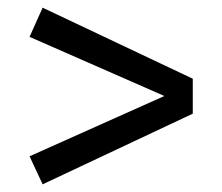

<svg xmlns="http://www.w3.org/2000/svg" viewBox="-20 -610 579 500"><path d="M91 -590 57 -514 408 -360 57 -203 91 -130 482 -314V-405Z"/></svg>

Font: Glow Sans SC Normal Book
Style: Regular
Weight: 500
Designer: Ryoko NISHIZUKA (kana, bopomofo & ideographs); Paul D. Hunt (Latin, Greek & Cyrillic); Sandoll Communications, Soo-young
Version: Version 0.93